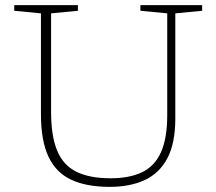

<svg xmlns="http://www.w3.org/2000/svg" viewBox="-20 -718 843 748"><path d="M631.5 -270V-666L527 -676V-698H767.5V-676L663 -666V-257Q663 -159.5 631.8 -101Q600.5 -42.5 543.2 -16.2Q486 10 407.5 10Q317 10 257.5 -17.8Q198 -45.5 168.8 -107.8Q139.5 -170 139.5 -273.5V-666L35.5 -676V-698H283.5V-676L179 -666V-283Q179 -188 202.8 -131Q226.5 -74 277.8 -48.8Q329 -23.5 411 -23.5Q484 -23.5 533 -46.8Q582 -70 606.8 -124.2Q631.5 -178.5 631.5 -270Z"/></svg>

Font: Newsreader 9pt ExtraLight
Style: Regular
Weight: 250
Designer: Hugues Gentile
Foundry: Production Type
Version: Version 1.003